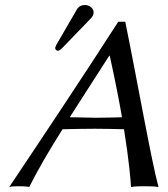

<svg xmlns="http://www.w3.org/2000/svg" viewBox="-20 -745 673 768"><path d="M230 -228C268 -229 324 -230 359 -230C397 -230 438 -229 476 -228C497 -97 503 -19 504 3C522 0 538 0 555 0C572 0 598 0 614 3C586 -98 526 -439 481 -658H453C310 -436 165 -218 17 3C30 0 42 0 53 0C64 0 86 0 97 3C127 -58 175 -141 230 -228ZM468 -276C435 -275 393 -274 363 -274C334 -274 291 -276 259 -276C313 -361 369 -447 417 -522H419C440 -427 456 -345 468 -276ZM319 -725C306 -725 294 -719 288 -708L205 -565C204 -562 202 -558 201 -555C200 -548 204 -542 212 -542C216 -542 222 -546 226 -550L344 -672C349 -677 353 -685 354 -690C358 -710 339 -725 319 -725Z"/></svg>

Font: Libertinus Sans
Style: Italic
Weight: 400
Italic angle: -12°
Designer: Philipp H. Poll, Khaled Hosny
Foundry: Caleb Maclennan
Version: Version 7.050;RELEASE